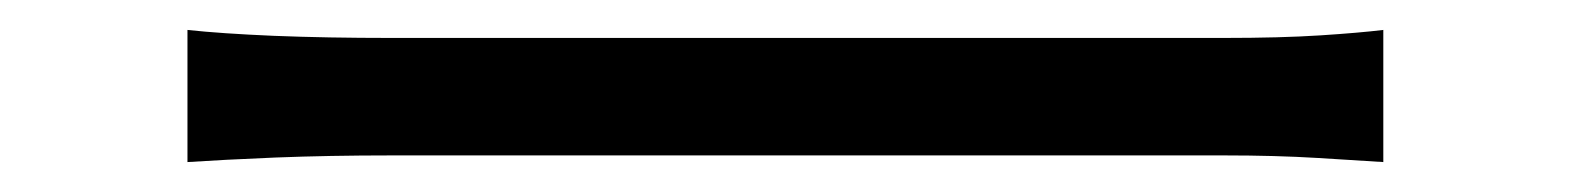

<svg xmlns="http://www.w3.org/2000/svg" viewBox="-20 -448 1040 127"><path d="M104 -428.2Q126 -425.8 161.1 -424.3Q196.3 -422.9 238.8 -422.9H789.1Q827.1 -422.9 853.3 -424.6Q879.4 -426.3 895 -428.2V-340.8Q879.9 -341.8 851.8 -343.5Q823.7 -345.2 790 -345.2H238.8Q197.8 -345.2 162.1 -343.8Q126.5 -342.3 104 -340.8Z"/></svg>

Font: Shanggu Mono N
Style: Regular
Weight: 350
Designer: GuiWonder
Version: Version 1.021